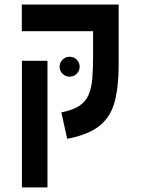

<svg xmlns="http://www.w3.org/2000/svg" viewBox="-20 -606 626 851"><path d="M505.9 -585.9V-318.4Q505.9 -222.2 488.5 -155.8Q471.2 -89.4 422.4 -49.3Q373.5 -9.3 277.8 9.3L252 -107.9Q302.7 -117.7 331.3 -136.7Q359.9 -155.8 372.8 -185.8Q385.7 -215.8 389.2 -259Q392.6 -302.2 392.6 -360.8V-467.8H76.7V-585.9ZM190.4 224.6H77.1V-336.4H190.4ZM288.6 -266.1Q270.5 -266.1 257.3 -279.1Q244.1 -292 244.1 -310.1Q244.1 -328.6 257.3 -341.6Q270.5 -354.5 288.6 -354.5Q307.1 -354.5 320.1 -341.6Q333 -328.6 333 -310.1Q333 -292 320.1 -279.1Q307.1 -266.1 288.6 -266.1Z"/></svg>

Font: Cascadia Code SemiBold
Style: Regular
Weight: 600
Monospace: yes
Designer: Aaron Bell
Foundry: Saja Typeworks
Version: Version 2404.023; ttfautohint (v1.8.4)